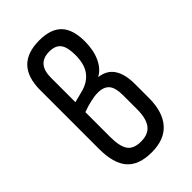

<svg xmlns="http://www.w3.org/2000/svg" viewBox="-214 -764 845 845"><g transform="rotate(-45 208.0 -341.5)"><path d="M207 8Q127 8 90 -34.5Q53 -77 53 -167V-533Q53 -691 205 -691Q276 -691 310 -655.5Q344 -620 344 -546Q344 -491 325.5 -451Q307 -411 275 -394V-393Q322 -387 344.5 -352.5Q367 -318 367 -257V-171Q367 -84 326.5 -38Q286 8 207 8ZM125 -386 183 -401Q225 -413 248.5 -444.5Q272 -476 272 -533Q272 -582 255.5 -603.5Q239 -625 201 -625Q125 -625 125 -538ZM207 -59Q253 -59 274 -87Q295 -115 295 -172V-260Q295 -306 278 -326Q261 -346 224 -346Q204 -346 178 -340Q152 -334 125 -324V-170Q125 -111 143 -85Q161 -59 207 -59Z"/></g></svg>

Font: Sofia Sans Cond
Style: Regular
Weight: 400
Width: 3
Designer: Botio Nikoltchev, Ani Petrova
Foundry: lettersoup
Version: Version 4.100; ttfautohint (v1.8.3)